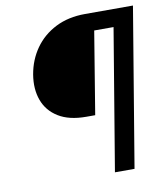

<svg xmlns="http://www.w3.org/2000/svg" viewBox="-82 -797 760 867"><g transform="rotate(-10 298.0 -364.0)"><path d="M566.4 -647H394L332 -269.5H291Q212.9 -269.5 164.1 -299.6Q115.2 -329.6 96.2 -381.6Q77.1 -433.6 87.9 -499Q99.1 -564.9 135.5 -616.5Q171.9 -668 230.5 -697.8Q289.1 -727.5 366.2 -727.5H579.6ZM375 0 496.1 -727.5H585.9L464.8 0Z"/></g></svg>

Font: Inter 17pt
Style: Italic
Weight: 400
Italic angle: -9.3988°
Version: Version 4.001;git-66647c0bb